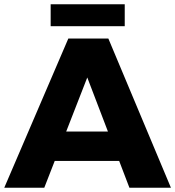

<svg xmlns="http://www.w3.org/2000/svg" viewBox="-25 -882 823 902"><path d="M296 -701H484L778 0H583L385 -518L183 0H-5ZM175 -264H584V-126H175ZM213 -862H561V-759H213Z"/></svg>

Font: Alexandria
Style: Bold
Weight: 700
Designer: Mohamed Gaber
Foundry: Kief Type Foundry
Version: Version 5.100